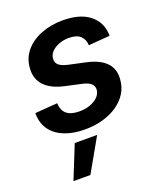

<svg xmlns="http://www.w3.org/2000/svg" viewBox="-143 -637 820 967"><g transform="rotate(-20 267.0 -154.0)"><path d="M228 11.2Q166.5 11.2 120.4 -6.6Q74.2 -24.4 48.1 -58.3Q22 -92.3 19.5 -140.6Q19.5 -143.6 19.3 -146.2Q19 -148.9 19.5 -151.9L139.6 -161.1Q141.6 -121.1 164.6 -102.5Q187.5 -84 232.4 -84Q263.2 -84 289.1 -93.3Q314.9 -102.5 331.5 -118.9Q348.1 -135.3 350.1 -156.7Q351.6 -176.8 337.2 -189.9Q322.8 -203.1 290.5 -210L202.1 -229.5Q133.3 -245.1 99.9 -281.5Q66.4 -317.9 70.8 -373Q74.2 -426.3 106.7 -464.6Q139.2 -502.9 191.9 -523.4Q244.6 -543.9 307.1 -543.9Q396.5 -543.9 446.8 -506.8Q497.1 -469.7 502.9 -407.7Q503.4 -403.8 503.9 -399.4Q504.4 -395 503.9 -390.1L389.6 -380.9Q388.2 -412.6 368.2 -431.4Q348.1 -450.2 306.2 -450.2Q278.3 -450.2 253.9 -440.9Q229.5 -431.6 213.9 -415.8Q198.2 -399.9 196.8 -378.4Q194.8 -357.9 209.2 -345Q223.6 -332 257.8 -324.2L347.7 -304.7Q417.5 -289.6 450.4 -255.1Q483.4 -220.7 479 -167Q476.6 -126 456.1 -93Q435.5 -60.1 400.9 -36.6Q366.2 -13.2 322 -1Q277.8 11.2 228 11.2ZM82.5 235.8 154.3 57.6H274.4L173.3 235.8Z"/></g></svg>

Font: Inter 20pt SemiBold
Style: Italic
Weight: 600
Italic angle: -9.3988°
Version: Version 4.001;git-66647c0bb